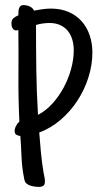

<svg xmlns="http://www.w3.org/2000/svg" viewBox="-20 -732 389 755"><path d="M343.3 -525.4Q343.3 -477.1 327.9 -428.2Q312.5 -379.4 284.9 -336.9Q257.3 -294.4 218.8 -261.2Q180.2 -228 134.3 -210.9Q137.2 -170.4 141.1 -130.4Q145 -90.3 151.9 -49.8Q153.3 -42.5 155 -34.7Q156.7 -26.9 156.7 -18.6Q156.7 -5.9 150.4 -1.5Q144 2.9 132.3 2.9Q124 2.9 112.3 1Q100.6 -1 92.3 -4.9Q82.5 -10.3 79.3 -15.9Q76.2 -21.5 74.7 -31.2Q66.4 -72.8 64.7 -114.3Q63 -155.8 60.1 -197.3Q50.3 -198.2 43.9 -202.4Q37.6 -206.5 37.6 -216.8Q37.6 -226.6 43.2 -237.3Q48.8 -248 56.2 -253.9Q51.8 -344.7 52.5 -434.1Q53.2 -523.4 52.2 -614.3Q49.8 -613.3 47.9 -612.8Q45.9 -612.3 43.5 -612.3Q38.1 -612.3 34.7 -615Q31.2 -617.7 29.1 -621.6Q26.9 -625.5 25.9 -630.1Q24.9 -634.8 24.9 -638.7Q24.9 -653.3 32.2 -659.9Q39.6 -666.5 52.2 -671.9Q52.2 -677.2 52.5 -684.3Q52.7 -691.4 54.4 -697.5Q56.2 -703.6 60.1 -707.8Q64 -711.9 71.8 -711.9Q84.5 -711.9 96.2 -707Q107.9 -702.1 113.8 -690.4Q130.9 -693.4 147 -695.8Q163.1 -698.2 180.2 -698.2Q218.8 -698.2 249 -685.3Q279.3 -672.4 300.3 -649.2Q321.3 -626 332.3 -594.2Q343.3 -562.5 343.3 -525.4ZM270 -534.2Q270 -556.6 264.2 -576.4Q258.3 -596.2 246.6 -610.6Q234.9 -625 216.8 -633.3Q198.7 -641.6 174.3 -641.6Q161.1 -641.6 147.7 -639.6Q134.3 -637.7 121.6 -633.8Q121.6 -544.4 122.8 -456.5Q124 -368.7 129.4 -280.3Q160.6 -296.4 186.5 -325.2Q212.4 -354 231 -388.9Q249.5 -423.8 259.8 -461.7Q270 -499.5 270 -534.2Z"/></svg>

Font: Just Another Hand
Style: Regular
Weight: 400
Designer: Astigmatic (AOETI)
Foundry: Astigmatic (AOETI)
Version: Version 1.000